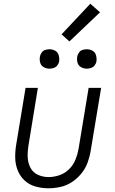

<svg xmlns="http://www.w3.org/2000/svg" viewBox="-20 -1001 616 1029"><path d="M239 8Q271 8 303.5 1Q336 -6 365 -25Q394 -44 416 -71Q438 -98 449.5 -129.5Q461 -161 466 -193L522 -530H455L401 -203Q396 -174 384.5 -145.5Q373 -117 350.5 -94.5Q328 -72 298.5 -62Q269 -52 241 -52Q210 -52 183.5 -64Q157 -76 143.5 -101.5Q130 -127 128.5 -157Q127 -187 132 -218L183 -530H117L67 -227Q61 -192 61.5 -156.5Q62 -121 74.5 -89Q87 -57 111.5 -34Q136 -11 170 -1.5Q204 8 239 8ZM445 -633Q457 -633 468.5 -637Q480 -641 487.5 -651Q495 -661 497 -672Q499 -689 494.5 -705Q490 -721 476 -729Q462 -737 445 -737Q434 -737 422.5 -733.5Q411 -730 403.5 -719.5Q396 -709 394 -698Q391 -681 395.5 -665Q400 -649 414.5 -641Q429 -633 445 -633ZM245 -633Q257 -633 268.5 -637Q280 -641 287.5 -651Q295 -661 297 -672Q299 -689 294.5 -705Q290 -721 276 -729Q262 -737 245 -737Q234 -737 222.5 -733.5Q211 -730 203.5 -719.5Q196 -709 194 -698Q191 -681 195.5 -665Q200 -649 214.5 -641Q229 -633 245 -633ZM352 -779 516 -935 464 -981 310 -817Z"/></svg>

Font: Iosevka Sparkle Light
Style: Italic
Weight: 300
Italic angle: -9°
Designer: Belleve Invis
Foundry: Belleve Invis
Version: Version 4.5.0; ttfautohint (v1.8.3)